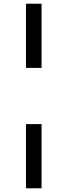

<svg xmlns="http://www.w3.org/2000/svg" viewBox="-20 -788 364 1035"><path d="M120 -768H204V-422H120ZM120 -119H204V227H120Z"/></svg>

Font: Suez One
Style: Regular
Weight: 400
Designer: Michal Sahar
Foundry: Hagilda
Version: Version 1.001